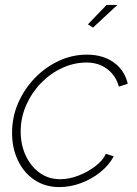

<svg xmlns="http://www.w3.org/2000/svg" viewBox="-20 -750 558 780"><path d="M221 10Q163 10 119.5 -19.5Q76 -49 52.5 -99Q29 -149 29 -210Q29 -275 54 -332Q79 -389 121.5 -433Q164 -477 218.5 -502.5Q273 -528 333 -528Q398 -528 442 -496.5Q486 -465 499 -410L463 -398Q450 -444 415 -470Q380 -496 332 -496Q281 -496 233 -474Q185 -452 147 -413Q109 -374 86.5 -323Q64 -272 64 -216Q64 -162 84.5 -118Q105 -74 141 -48Q177 -22 224 -22Q261 -22 298.5 -36.5Q336 -51 367 -74.5Q398 -98 410 -125L442 -115Q423 -79 387.5 -50.5Q352 -22 308.5 -6Q265 10 221 10ZM358 -638 337 -651 413 -730H457Z"/></svg>

Font: Raleway Thin ExtraLight
Style: Italic
Weight: 250
Italic angle: -12°
Version: Version 4.026